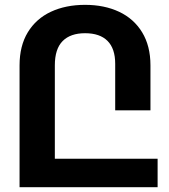

<svg xmlns="http://www.w3.org/2000/svg" viewBox="-20 -780 704 800"><path d="M636.7 -118.7V0H61.5V-507.8Q61.5 -588.9 95.9 -645.5Q130.4 -702.1 192.1 -731Q253.9 -759.8 334.5 -759.8Q414.6 -759.8 476.1 -731Q537.6 -702.1 572.3 -645.3Q606.9 -588.4 606.9 -507.8V-320.3H460V-514.2Q460 -577.6 428 -609.6Q396 -641.6 334.5 -641.6Q273.4 -641.6 241 -608.9Q208.5 -576.2 208.5 -507.8V-118.7Z"/></svg>

Font: Mardoto
Style: Bold
Weight: 700
Designer: Christian Robertson, Vahan Hovhannisyan
Foundry: Google
Version: Version 1.000